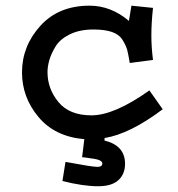

<svg xmlns="http://www.w3.org/2000/svg" viewBox="-20 -478 626 677"><path d="M348.6 8.8V17.6Q420.9 35.2 420.9 99.6Q420.9 135.7 397.5 157.2Q374 178.7 326.2 178.7Q272.5 178.7 200.2 160.2L210.9 92.8Q304.7 110.4 323.2 110.4Q340.8 110.4 340.8 98.6Q340.8 86.9 312.5 82Q310.5 82 301.8 80.6Q293 79.1 282.2 77.6Q271.5 76.2 269.5 76.2L277.3 12.7Q173.8 3.9 115.7 -65.4Q57.6 -134.8 57.6 -222.7Q57.6 -315.4 122.1 -386.7Q186.5 -458 295.9 -458Q371.1 -458 434.6 -404.3L443.4 -458L519.5 -450.2Q513.7 -397.5 513.7 -352.5Q513.7 -311.5 519.5 -266.6L437.5 -255.9Q432.6 -286.1 428.7 -301.3Q424.8 -316.4 412.6 -336.4Q400.4 -356.4 375 -365.2Q349.6 -374 309.6 -374Q260.7 -374 226.1 -356.9Q191.4 -339.8 175.8 -314Q160.2 -288.1 153.8 -265.6Q147.5 -243.2 147.5 -223.6Q147.5 -165 186 -118.2Q224.6 -71.3 302.7 -71.3Q382.8 -71.3 506.8 -159.2L553.7 -92.8Q438.5 -5.9 348.6 8.8Z"/></svg>

Font: Thabit-Bold
Style: Bold
Weight: 700
Designer: Regenerated by Nadim Shaikli
Foundry: MAK Alagha
Version: 0.01